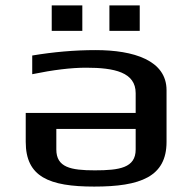

<svg xmlns="http://www.w3.org/2000/svg" viewBox="-20 -679 709 709"><path d="M328 10C498 10 595 -26 595 -155V-346C595 -456 474 -494 333 -494C255 -494 177 -487 99 -474V-405C177 -421 243 -429 298 -429C403 -429 481 -412 481 -335V-262H75V-155C75 -26 161 10 328 10ZM330 -50C241 -50 188 -61 188 -127V-203H481V-127C481 -59 421 -50 330 -50ZM284 -565V-659H171V-565ZM496 -565V-659H384V-565Z"/></svg>

Font: Gamestation Extended
Style: Regular
Weight: 400
Width: 7
Designer: Jonas Hecksher
Foundry: Jonas Hecksher, Playtypeª, e-types AS
Version: Version 1.003